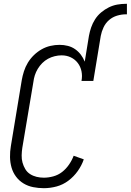

<svg xmlns="http://www.w3.org/2000/svg" viewBox="-20 -978 685 1006"><path d="M210 8Q181 8 153.5 2.5Q126 -3 103 -17Q80 -31 64 -52.5Q48 -74 40.5 -100Q33 -126 32.5 -155Q32 -184 37 -213L94 -558Q98 -581 105.5 -604.5Q113 -628 126 -649.5Q139 -671 157.5 -689Q176 -707 198 -719.5Q220 -732 244 -737.5Q268 -743 292 -743Q315 -743 336 -737.5Q357 -732 374 -720Q391 -708 403.5 -691.5Q416 -675 424 -655L446 -790Q450 -812 457.5 -834Q465 -856 478 -876.5Q491 -897 510 -913Q529 -929 550.5 -939.5Q572 -950 594.5 -954Q617 -958 640 -958H645V-903H640Q617 -903 593.5 -896Q570 -889 551.5 -873Q533 -857 522.5 -834.5Q512 -812 508 -790L469 -554H407Q412 -580 407 -604.5Q402 -629 387.5 -648Q373 -667 351 -677.5Q329 -688 303 -688Q285 -688 266.5 -683.5Q248 -679 231.5 -670Q215 -661 201.5 -647.5Q188 -634 178 -617.5Q168 -601 162.5 -583.5Q157 -566 155 -549L97 -204Q94 -184 93.5 -164Q93 -144 98 -126Q103 -108 112.5 -92Q122 -76 137.5 -66Q153 -56 171.5 -51.5Q190 -47 210 -47Q234 -47 259.5 -54Q285 -61 305.5 -77Q326 -93 341.5 -115.5Q357 -138 366 -162L419 -143Q408 -111 387.5 -82Q367 -53 338.5 -31.5Q310 -10 276.5 -1Q243 8 210 8Z"/></svg>

Font: Iosevka SS18 Light
Style: Italic
Weight: 300
Italic angle: -9°
Monospace: yes
Designer: Belleve Invis
Foundry: Belleve Invis
Version: Version 25.1.1; ttfautohint (v1.8.4)